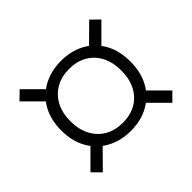

<svg xmlns="http://www.w3.org/2000/svg" viewBox="-125 -769 857 857"><g transform="rotate(-45 303.5 -340.5)"><path d="M304 -120Q241 -120 191.5 -146.5Q142 -173 113.5 -223Q85 -273 85 -341Q85 -410 113.5 -459.5Q142 -509 191.5 -535.5Q241 -562 304 -562Q367 -562 416 -535.5Q465 -509 493 -459.5Q521 -410 521 -341Q521 -272 493 -222.5Q465 -173 416 -146.5Q367 -120 304 -120ZM304 -171Q352 -171 388 -191.5Q424 -212 444 -250.5Q464 -289 464 -341Q464 -394 444 -432Q424 -470 388 -490.5Q352 -511 304 -511Q256 -511 220 -490.5Q184 -470 163.5 -432Q143 -394 143 -341Q143 -289 163.5 -250.5Q184 -212 220 -191.5Q256 -171 304 -171ZM45 -117 145 -217 183 -178 84 -78ZM423 -504 523 -603 562 -565 462 -465ZM562 -117 523 -78 423 -178 462 -217ZM183 -504 145 -465 45 -565 84 -603Z"/></g></svg>

Font: Montagu Slab
Style: Bold
Weight: 700
Designer: Florian Karsten
Foundry: Florian Karsten
Version: Version 1.000